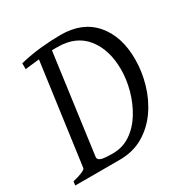

<svg xmlns="http://www.w3.org/2000/svg" viewBox="-138 -693 779 807"><g transform="rotate(-30 251.0 -289.5)"><path d="M483.4 -334.5Q483.4 -275.4 466.3 -216.1Q449.2 -156.7 415.3 -107.9Q381.3 -59.1 331.3 -29.5Q281.2 0 215.8 0H0L2.4 -19Q30.8 -25.4 48.1 -33Q65.4 -40.5 65.9 -46.4L132.8 -535.6L64 -527.8V-556.2Q115.2 -568.8 166.3 -574Q217.3 -579.1 263.2 -579.1Q368.2 -579.1 425.8 -512.5Q483.4 -445.8 483.4 -334.5ZM226.1 -541.5Q219.7 -541.5 212.9 -541.5Q206.1 -541.5 199.2 -541L134.3 -62Q132.3 -49.3 146.2 -43.5Q160.2 -37.6 204.1 -37.6Q253.9 -37.6 292.5 -64.5Q331.1 -91.3 357.2 -134.8Q383.3 -178.2 397 -228.5Q410.6 -278.8 410.6 -326.2Q410.6 -422.4 363.3 -481.9Q315.9 -541.5 226.1 -541.5Z"/></g></svg>

Font: Dai Banna SIL Light
Style: Italic
Weight: 300
Italic angle: -11°
Designer: Victor Gaultney
Foundry: SIL International
Version: Version 4.000